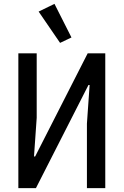

<svg xmlns="http://www.w3.org/2000/svg" viewBox="-20 -974 640 994"><path d="M291 -752 180 -914 262 -954 350 -780ZM75 0V-698H170V-364L156 -164H162L434 -698H525V0H430V-334L444 -534H438L166 0Z"/></svg>

Font: IBM Plex Mono Text
Style: Regular
Weight: 450
Designer: Mike Abbink, Paul van der Laan, Pieter van Rosmalen
Foundry: Bold Monday
Version: Version 2.000